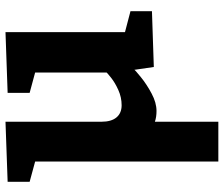

<svg xmlns="http://www.w3.org/2000/svg" viewBox="-78 -502 815 699"><g transform="rotate(-90 329.5 -152.5)"><path d="M17.1 -532.2 235.8 -540V-190.9Q235.8 -154.8 251.5 -136Q267.1 -117.2 295.9 -117.2Q324.7 -117.2 351.3 -129.2Q377.9 -141.1 396.5 -156Q415 -170.9 415 -171.9V-432.1L340.8 -452.1V-532.2L562 -540V-105L638.2 -85V-6.8L435.1 0L424.8 -70.8Q424.8 -68.8 398.4 -47.4Q372.1 -25.9 338.6 -8.1Q305.2 9.8 274.9 9.8Q252.9 9.8 235.8 3.9V234.9H90.8V-432.1L17.1 -452.1Z"/></g></svg>

Font: Kadwa
Style: Bold
Weight: 700
Designer: Sol Matas
Foundry: Sol Matas
Version: Version 1.001;PS 001.000;hotconv 1.0.70;makeotf.lib2.5.58329